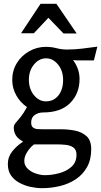

<svg xmlns="http://www.w3.org/2000/svg" viewBox="-20 -754 529 1004"><path d="M220 -509Q249 -509 275.5 -502Q302 -495 330 -495Q368 -495 407 -499.5Q446 -504 489 -510L471 -438H391Q384 -438 376.5 -438.5Q369 -439 362 -440Q396 -394 396 -341Q396 -265 347 -215.5Q298 -166 206 -166Q181 -166 162 -153Q143 -140 143 -113Q143 -95 152.5 -87.5Q162 -80 176 -79Q190 -78 204 -78H301Q336 -78 372 -71Q408 -64 432.5 -42Q457 -20 457 26Q457 81 435 120Q413 159 376 183.5Q339 208 293 219Q247 230 200 230Q172 230 141 223.5Q110 217 82.5 202.5Q55 188 38 164Q21 140 21 104Q21 66 44.5 37Q68 8 99 -12V-15Q52 -39 52 -87Q52 -100 62 -111.5Q72 -123 87.5 -142Q103 -161 121 -194Q86 -218 65 -255.5Q44 -293 44 -336Q44 -385 68 -424Q92 -463 132.5 -486Q173 -509 220 -509ZM221 -449Q184 -449 157.5 -416.5Q131 -384 131 -337Q131 -289 157.5 -256.5Q184 -224 220 -224Q261 -224 285.5 -255Q310 -286 310 -336Q310 -384 283.5 -416.5Q257 -449 221 -449ZM158 1Q139 15 123 39.5Q107 64 107 87Q107 111 124.5 128Q142 145 167.5 153.5Q193 162 215 162Q250 162 288.5 152Q327 142 353.5 118.5Q380 95 380 55Q380 29 364 17.5Q348 6 324.5 3.5Q301 1 278 1ZM233 -661 157 -580H90L192 -734H275L381 -579H312Z"/></svg>

Font: Rosario Light
Style: Regular
Weight: 300
Designer: Hector Gatti
Foundry: Omnibus Type
Version: Version 1.101; ttfautohint (v1.8.1.43-b0c9)